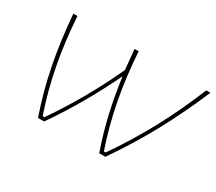

<svg xmlns="http://www.w3.org/2000/svg" viewBox="-101 -722 1040 924"><g transform="rotate(30 419.0 -260.0)"><path d="M520 0H554C671 -169 758 -332 838 -520H815C741 -339 656 -179 545 -19H535C480 -179 451 -339 439 -520H416L427 -409C364 -272 292 -145 205 -19H195C140 -179 111 -339 99 -520H76C92 -332 121 -169 180 0H214C300 -124 369 -246 432 -377C450 -246 476 -125 520 0Z"/></g></svg>

Font: Fixel Display 20240404 Thin
Style: Italic
Weight: 100
Italic angle: -10°
Designer: AlfaBravo + MacPaw
Foundry: Kyrylo Tkachov, Marchela Mozhyna, Serhii Makarenko, Maria Weinstein, Zakhar Kryvoshyya
Version: Version 1.211;Glyphs 3.2 (3225)